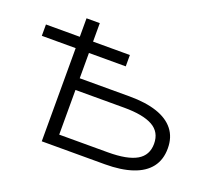

<svg xmlns="http://www.w3.org/2000/svg" viewBox="-118 -870 1173 1034"><g transform="rotate(20 468.5 -352.5)"><path d="M212 0V-534H18V-599H212V-705H288V-599H499V-534H288V-389H574Q666 -389 730.5 -367.5Q795 -346 829 -303Q863 -260 863 -196Q863 -131 829.5 -87.5Q796 -44 731 -22Q666 0 574 0ZM288 -66H567Q678 -66 731.5 -97Q785 -128 785 -194Q785 -261 730.5 -291.5Q676 -322 567 -322H288Z"/></g></svg>

Font: Nunito Sans 7pt Expanded Light
Style: Regular
Weight: 300
Width: 7
Designer: Vernon Adams
Foundry: Vernon Adams
Version: Version 3.101;gftools[0.9.27]